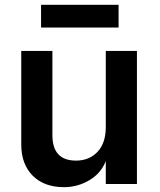

<svg xmlns="http://www.w3.org/2000/svg" viewBox="-20 -762 661 795"><path d="M547 0H418V-95Q398 -44 349.5 -15.5Q301 13 245 13Q163 13 115.5 -34.5Q68 -82 68 -164V-551H197V-202Q197 -97 295 -97Q349 -97 383.5 -133Q418 -169 418 -236V-551H547ZM471 -742V-648H150V-742Z"/></svg>

Font: Application Semibold
Style: Regular
Weight: 600
Designer: Wei Huang
Foundry: Wei Huang
Version: Version 0.012